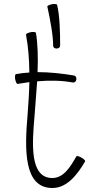

<svg xmlns="http://www.w3.org/2000/svg" viewBox="-20 -929 446 961"><path d="M217 -896C231 -831 246 -754 246 -700C246 -692 253 -686 263 -686C273 -686 281 -692 281 -700C281 -768 279 -850 266 -904C266 -909 254 -910 240 -908C227 -905 216 -900 217 -896ZM68 -509C88 -512 107 -515 127 -518C126 -463 122 -408 118 -354C103 -181 98 12 242 12C316 12 367 -55 406 -121C408 -125 400 -133 388 -140C376 -147 365 -150 362 -146C333 -95 299 -38 242 -38C129 -38 140 -205 153 -350C157 -405 162 -464 166 -522C226 -527 286 -527 345 -516C353 -515 361 -521 362 -531C364 -540 359 -549 351 -551C291 -561 229 -568 168 -568C171 -640 169 -709 160 -764C159 -769 147 -770 134 -768C120 -765 110 -760 110 -756C122 -693 126 -630 127 -566C105 -565 82 -562 60 -558C55 -557 54 -546 56 -532C59 -518 64 -508 68 -509Z"/></svg>

Font: Nupuram Condensed Thin
Style: Regular
Weight: 100
Width: 3
Designer: Santhosh Thottingal (santhosh.thottingal@gmail.com)
Foundry: SMC
Version: Version 1.000